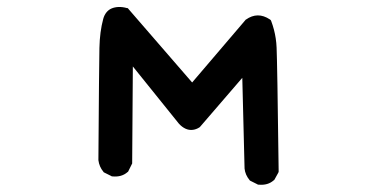

<svg xmlns="http://www.w3.org/2000/svg" viewBox="-20 -492 1040 544"><path d="M709.5 30.3 689.9 20.5 688 19.5 687 18.1Q681.2 11.2 677.5 2.9Q673.8 -5.4 672.9 -14.6V-15.1V-15.6L666.5 -271.5Q579.6 -170.9 547.4 -133.3L546.4 -132.3L545.4 -131.3Q535.6 -125 525.4 -124Q515.1 -123 505.6 -127.4Q496.1 -131.8 487.8 -140.6V-141.1H487.3L356.4 -303.7L354.5 -31.2V-28.8L353.5 -26.9L343.8 -7.3L342.8 -5.4L341.3 -4.4Q324.7 10.3 298.8 7.8H296.9L295.4 6.8L275.9 -2.9L273.9 -3.9L272.9 -5.4Q261.2 -19.5 258.8 -38.1V-38.6V-39.1Q260.7 -311.5 261.7 -356.4Q262.2 -379.9 264.9 -400.1Q267.6 -420.4 272.5 -438.5Q275.4 -449.2 281.5 -456.8Q287.6 -464.4 296.1 -468Q304.7 -471.7 315.7 -472.2Q326.7 -472.7 339.4 -469.2L342.3 -468.8L344.2 -466.3L524.4 -258.3L675.3 -435.1L675.8 -436L676.8 -436.5Q710 -460 744.6 -437L747.1 -435.1L748.5 -432.1Q752.9 -420.4 756.1 -408.2Q759.3 -396 761.2 -383.3Q763.2 -370.6 763.7 -356.9Q764.6 -336.9 766.1 -250.2Q767.6 -163.6 769.5 -7.8V-5.4L768.6 -2.9L757.8 16.6L756.8 18.1L755.4 19Q738.8 33.7 712.9 31.2H710.9Z"/></svg>

Font: NaikaiFont
Style: Bold
Weight: 700
Version: Version 1.89